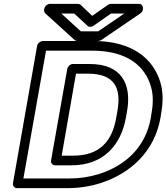

<svg xmlns="http://www.w3.org/2000/svg" viewBox="-20 -948 861 993"><path d="M101 -25 218 -686H456C638 -686 731 -606 761 -499C772 -461 773 -419 765 -371L760 -339C734 -189 631 -92 492 -48C444 -33 393 -25 338 -25ZM47 0C45 11 53 25 68 25H329C389 25 446 16 500 -1C656 -51 780 -166 810 -339L815 -371C824 -425 823 -475 810 -520C774 -645 663 -736 465 -736H202C191 -736 175 -726 172 -711ZM637 -372C662 -513 609 -617 444 -617H357C342 -617 330 -603 328 -592L244 -118C241 -103 254 -93 265 -93H350C515 -93 606 -198 631 -339ZM587 -372 581 -339C560 -217 495 -143 359 -143H299L373 -567H435C571 -567 609 -495 587 -372ZM464 -815 554 -878H623L488 -786H398L297 -878H364L433 -814C441 -807 454 -808 464 -815ZM457 -866 397 -923C394 -926 388 -928 382 -928H238C227 -928 212 -918 209 -903L208 -899C207 -893 209 -884 214 -879L366 -741C369 -738 375 -736 381 -736H487C492 -736 499 -738 504 -741L705 -878C711 -882 718 -890 719 -898V-903C721 -914 714 -928 699 -928H554C549 -928 542 -926 537 -922Z"/></svg>

Font: Asimov
Style: XWidOuIt
Weight: 500
Designer: Google
Version: Version 2.000980; 2014